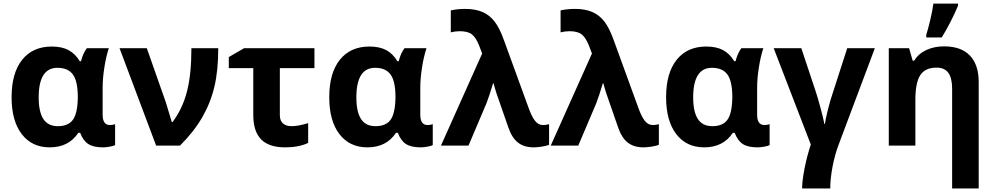

<svg xmlns="http://www.w3.org/2000/svg" viewBox="-20 -816 5580 1076"><path d="M304.2 -108.9Q361.8 -108.9 387.9 -143.8Q414.1 -178.7 416 -266.1V-272Q416 -359.9 388.9 -397.9Q361.8 -436 301.8 -436Q196.8 -436 196.8 -270Q196.8 -189.5 222.9 -149.2Q249 -108.9 304.2 -108.9ZM258.8 9.8Q158.7 9.8 101.8 -64.5Q44.9 -138.7 44.9 -271Q44.9 -406.7 104.2 -481Q163.6 -555.2 270 -555.2Q327.6 -555.2 365 -534.7Q402.3 -514.2 426.8 -473.1H434.1Q445.8 -519 466.8 -545.9H589.8Q574.2 -498.5 564.7 -437.3Q555.2 -376 555.2 -325.2V-172.9Q555.2 -115.2 596.2 -115.2Q611.8 -115.2 625 -120.1V-2.9Q617.2 2 595 5.9Q572.8 9.8 558.1 9.8Q503.4 9.8 474.6 -9Q445.8 -27.8 429.2 -71.8H418.9Q365.2 9.8 258.8 9.8Z M649.9 -545.9H802.7L909.2 -243.2L942.9 -131.8H946.8Q1002.9 -206.5 1027.8 -303.2Q1052.7 -399.9 1052.7 -545.9H1203.1Q1203.1 -420.9 1181.6 -330.3Q1160.2 -239.7 1113.5 -158.9Q1066.9 -78.1 988.8 0H855Z M1548.3 -434.1V-170.9Q1548.3 -139.2 1566.2 -124Q1584 -108.9 1613.3 -108.9Q1652.3 -108.9 1707 -126V-15.1Q1654.8 9.8 1579.1 9.8Q1486.3 9.8 1442.9 -35.4Q1399.4 -80.6 1399.4 -170.9V-434.1H1262.2V-496.1L1348.1 -545.9H1742.2V-434.1Z M2084.5 -108.9Q2142.1 -108.9 2168.2 -143.8Q2194.3 -178.7 2196.3 -266.1V-272Q2196.3 -359.9 2169.2 -397.9Q2142.1 -436 2082 -436Q1977.1 -436 1977.1 -270Q1977.1 -189.5 2003.2 -149.2Q2029.3 -108.9 2084.5 -108.9ZM2039.1 9.8Q1939 9.8 1882.1 -64.5Q1825.2 -138.7 1825.2 -271Q1825.2 -406.7 1884.5 -481Q1943.8 -555.2 2050.3 -555.2Q2107.9 -555.2 2145.3 -534.7Q2182.6 -514.2 2207 -473.1H2214.4Q2226.1 -519 2247.1 -545.9H2370.1Q2354.5 -498.5 2345 -437.3Q2335.4 -376 2335.4 -325.2V-172.9Q2335.4 -115.2 2376.5 -115.2Q2392.1 -115.2 2405.3 -120.1V-2.9Q2397.5 2 2375.2 5.9Q2353 9.8 2338.4 9.8Q2283.7 9.8 2254.9 -9Q2226.1 -27.8 2209.5 -71.8H2199.2Q2145.5 9.8 2039.1 9.8Z M2451.2 0 2682.1 -516.1 2665 -561Q2647.5 -605 2625 -623Q2602.5 -641.1 2556.2 -641.1Q2531.7 -641.1 2506.3 -634.8V-757.8Q2544.9 -766.1 2587.4 -766.1Q2643.6 -766.1 2683.3 -749Q2723.1 -731.9 2751.2 -696Q2779.3 -660.2 2804.2 -590.8L2941.4 -213.9Q2959.5 -163.1 2978 -139.2Q2996.6 -115.2 3023.4 -115.2Q3039.6 -115.2 3057.1 -120.1V-4.9Q3045.9 1 3018.1 5.4Q2990.2 9.8 2971.2 9.8Q2917.5 9.8 2883.3 -16.6Q2849.1 -43 2829.1 -101.1Q2773.4 -258.8 2762.9 -291.3Q2752.4 -323.7 2746.1 -349.1H2743.2Q2720.7 -273.9 2706.1 -236.8L2605.5 0Z M3066.4 0 3297.4 -516.1 3280.3 -561Q3262.7 -605 3240.2 -623Q3217.8 -641.1 3171.4 -641.1Q3147 -641.1 3121.6 -634.8V-757.8Q3160.2 -766.1 3202.6 -766.1Q3258.8 -766.1 3298.6 -749Q3338.4 -731.9 3366.5 -696Q3394.5 -660.2 3419.4 -590.8L3556.6 -213.9Q3574.7 -163.1 3593.3 -139.2Q3611.8 -115.2 3638.7 -115.2Q3654.8 -115.2 3672.4 -120.1V-4.9Q3661.1 1 3633.3 5.4Q3605.5 9.8 3586.4 9.8Q3532.7 9.8 3498.5 -16.6Q3464.4 -43 3444.3 -101.1Q3388.7 -258.8 3378.2 -291.3Q3367.7 -323.7 3361.3 -349.1H3358.4Q3335.9 -273.9 3321.3 -236.8L3220.7 0Z M3972.2 -108.9Q4029.8 -108.9 4055.9 -143.8Q4082 -178.7 4084 -266.1V-272Q4084 -359.9 4056.9 -397.9Q4029.8 -436 3969.7 -436Q3864.7 -436 3864.7 -270Q3864.7 -189.5 3890.9 -149.2Q3917 -108.9 3972.2 -108.9ZM3926.8 9.8Q3826.7 9.8 3769.8 -64.5Q3712.9 -138.7 3712.9 -271Q3712.9 -406.7 3772.2 -481Q3831.5 -555.2 3938 -555.2Q3995.6 -555.2 4033 -534.7Q4070.3 -514.2 4094.7 -473.1H4102.1Q4113.8 -519 4134.8 -545.9H4257.8Q4242.2 -498.5 4232.7 -437.3Q4223.1 -376 4223.1 -325.2V-172.9Q4223.1 -115.2 4264.2 -115.2Q4279.8 -115.2 4293 -120.1V-2.9Q4285.2 2 4262.9 5.9Q4240.7 9.8 4226.1 9.8Q4171.4 9.8 4142.6 -9Q4113.8 -27.8 4097.2 -71.8H4086.9Q4033.2 9.8 3926.8 9.8Z M4632.8 240.2H4475.1Q4475.1 198.2 4488.8 128.4Q4502.4 58.6 4523.9 -5.9L4315.9 -545.9H4470.7L4550.8 -305.2Q4561 -274.9 4577.1 -215.8Q4593.3 -156.7 4600.1 -121.1H4603Q4605 -142.6 4618.9 -198.5Q4632.8 -254.4 4647.9 -297.9L4728 -545.9H4882.8L4681.2 -8.8Q4659.2 47.9 4646 116.5Q4632.8 185.1 4632.8 240.2Z M5464.8 240.2H5315.9V-318.8Q5315.9 -377.9 5294.9 -407.5Q5273.9 -437 5228 -437Q5165.5 -437 5137.7 -395.3Q5109.9 -353.5 5109.9 -256.8V0H4960.9V-545.9H5074.7L5094.7 -476.1H5103Q5127.9 -515.6 5171.6 -535.9Q5215.3 -556.2 5271 -556.2Q5366.2 -556.2 5415.5 -504.6Q5464.8 -453.1 5464.8 -356ZM5170.9 -621.1Q5179.7 -647.5 5192.6 -701.2Q5205.6 -754.9 5210.9 -795.9H5349.1V-784.2Q5311 -693.4 5257.8 -606H5170.9Z"/></svg>

Font: Zoram GWebM
Style: Bold
Weight: 700
Foundry: Ascender Corporation
Version: Version 1.000